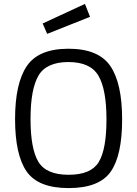

<svg xmlns="http://www.w3.org/2000/svg" viewBox="-20 -951 700 981"><path d="M136 -343Q136 -191 176 -124.5Q216 -58 330.5 -58Q445 -58 484.5 -123Q524 -188 524 -341Q524 -494 483 -564Q442 -634 329.5 -634Q217 -634 176.5 -564.5Q136 -495 136 -343ZM604 -341Q604 -156 545 -73Q486 10 330.5 10Q175 10 116 -75Q57 -160 57 -342.5Q57 -525 117 -613.5Q177 -702 330 -702Q483 -702 543.5 -614Q604 -526 604 -341ZM198 -831 414 -931 440 -865 221 -778Z"/></svg>

Font: Titillium Web
Style: Regular
Weight: 400
Version: Version 1.001;PS 57.000;hotconv 1.0.70;makeotf.lib2.5.55311